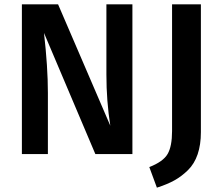

<svg xmlns="http://www.w3.org/2000/svg" viewBox="-20 -711 1024 886"><path d="M591 -691V0H420L183 -559Q201 -402 201 -282V0H81V-691H248L489 -131Q471 -245 471 -367V-691ZM907 -691V-101Q907 -43 892 1Q877 45 847.5 74Q818 103 784.5 121.5Q751 140 704 155L669 60Q733 35 753.5 -0.5Q774 -36 774 -106V-691Z"/></svg>

Font: FiraGO Medium
Style: Regular
Weight: 500
Designer: bBox Type
Foundry: bBox Type GmbH
Version: Version 1.001;PS 001.001;hotconv 1.0.88;makeotf.lib2.5.64775